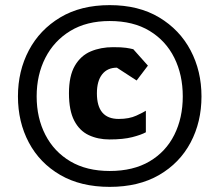

<svg xmlns="http://www.w3.org/2000/svg" viewBox="-20 -719 856 749"><path d="M408 10Q295 10 215 -36.5Q135 -83 92.5 -163Q50 -243 50 -343Q50 -442 92.5 -522.5Q135 -603 215 -651Q295 -699 408 -699Q521 -699 601 -651Q681 -603 723.5 -522.5Q766 -442 766 -343Q766 -243 723.5 -163Q681 -83 601 -36.5Q521 10 408 10ZM408 -52Q500 -52 563.5 -89.5Q627 -127 660 -193Q693 -259 693 -343Q693 -427 660 -493.5Q627 -560 563.5 -598.5Q500 -637 408 -637Q318 -637 254.5 -598.5Q191 -560 157 -493.5Q123 -427 123 -343Q123 -259 157 -193Q191 -127 254.5 -89.5Q318 -52 408 -52ZM407 -175Q362 -175 326 -192Q290 -209 269.5 -248.5Q249 -288 249 -355Q249 -423 272 -462.5Q295 -502 334 -518.5Q373 -535 421 -535Q455 -535 471.5 -532.5Q488 -530 500 -527L557 -463L513 -405L436 -455Q399 -455 378.5 -429Q358 -403 358 -355Q358 -255 443 -255Q484 -255 512 -268Q540 -281 549 -287V-203Q531 -193 496 -184Q461 -175 407 -175Z"/></svg>

Font: Rowdies Light
Style: Regular
Weight: 300
Designer: Jaikishan Patel
Version: Version 1.000; ttfautohint (v1.8.3)